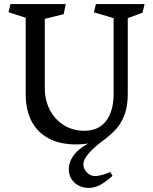

<svg xmlns="http://www.w3.org/2000/svg" viewBox="-20 -696 756 948"><path d="M396 -50.3Q466.8 -50.3 503.9 -98.9Q541 -147.5 541 -232.9V-606.4L443.4 -635.3L453.6 -675.8H693.8L683.6 -633.3L610.8 -606.4V-230.5Q610.8 -173.3 595.7 -131.8Q580.6 -90.3 555.9 -62Q531.2 -33.7 495.1 -6.8Q391.6 69.8 391.6 115.2Q391.6 132.3 403.1 148.2Q414.6 164.1 431.6 170.4Q439.5 173.3 449.2 173.3Q464.4 173.3 484.4 167.7Q504.4 162.1 524.4 152.8L535.6 172.4Q502.9 201.2 475.6 216.6Q448.2 231.9 418.5 231.9Q392.1 231.9 369.6 220.9Q347.2 210 333.5 189Q319.8 168 319.8 140.1Q319.8 92.3 360.8 51.3Q370.6 41.5 386 31Q401.4 20.5 416.5 12.2Q391.6 17.1 356.4 17.1Q273.9 17.1 218 -13.9Q162.1 -44.9 134.5 -100.3Q106.9 -155.8 106.9 -229V-608.4L22 -635.7L31.7 -675.8H304.7L294.4 -626L201.2 -603V-261.7Q201.2 -201.2 226.3 -153.1Q251.5 -105 295.9 -77.6Q340.3 -50.3 396 -50.3Z"/></svg>

Font: Vesper Libre
Style: Regular
Weight: 400
Designer: Robert Keller & Kimya Gandhi
Foundry: Mota Italic
Version: Version 1.058